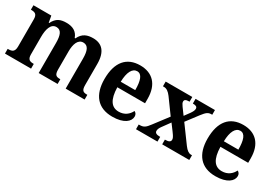

<svg xmlns="http://www.w3.org/2000/svg" viewBox="7 -1187 2579 1835"><g transform="rotate(30 1296.0 -269.5)"><path d="M18 0H306V-52H303C262 -52 237 -61 237 -117V-310C237 -393 257 -466 318 -466C372 -466 390 -417 390 -331V0H599V-52H595C554 -52 534 -61 534 -123V-322C534 -400 556 -466 615 -466C669 -466 688 -417 688 -331V0H897V-52H894C852 -52 832 -61 832 -123V-355C832 -490 773 -549 676 -549C613 -549 561 -532 528 -462H521C499 -524 450 -549 382 -549C316 -549 271 -532 238 -464H233L220 -536H23V-487H26C67 -487 93 -478 93 -421V-121C93 -61 64 -52 22 -52H18Z M1206 10C1335 10 1393 -44 1393 -98C1393 -120 1382 -136 1365 -144C1343 -98 1300 -62 1236 -62C1156 -62 1112 -122 1109 -258H1415V-307C1415 -466 1331 -549 1196 -549C1048 -549 963 -453 963 -265C963 -91 1046 10 1206 10ZM1271 -320H1111C1113 -427 1146 -486 1198 -486C1251 -486 1271 -423 1271 -320Z M1464 0H1701V-52H1699C1658 -52 1641 -63 1641 -85C1641 -103 1650 -120 1662 -137L1726 -225L1779 -154C1809 -114 1814 -100 1814 -85C1814 -63 1795 -52 1758 -52H1753V0H2052V-52H2040C2017 -52 1993 -67 1965 -105L1828 -292L1925 -420C1965 -472 1982 -484 2018 -484H2026V-536H1812V-484H1815C1843 -484 1862 -478 1862 -454C1862 -436 1852 -419 1838 -398L1794 -338L1742 -409C1728 -429 1721 -441 1721 -455C1721 -471 1731 -484 1773 -484H1776V-536H1482V-484H1494C1523 -484 1548 -466 1574 -431L1691 -270L1574 -116C1537 -66 1518 -52 1473 -52H1464Z M2344 10C2473 10 2531 -44 2531 -98C2531 -120 2520 -136 2503 -144C2481 -98 2438 -62 2374 -62C2294 -62 2250 -122 2247 -258H2553V-307C2553 -466 2469 -549 2334 -549C2186 -549 2101 -453 2101 -265C2101 -91 2184 10 2344 10ZM2409 -320H2249C2251 -427 2284 -486 2336 -486C2389 -486 2409 -423 2409 -320Z"/></g></svg>

Font: Noto Serif Tamil SemiCondensed
Style: Bold
Weight: 700
Width: 4
Designer: Indian Type Foundry, Tom Grace, and the Monotype Design Team
Foundry: Monotype Imaging Inc.
Version: Version 2.004